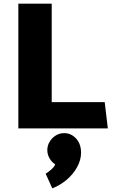

<svg xmlns="http://www.w3.org/2000/svg" viewBox="-20 -700 618 1047"><path d="M551 -143H262V-680H80V0H568ZM330 26Q304 26 283 39.5Q262 53 250 74Q238 95 238 118Q238 143 250.5 164Q263 185 281 196Q277 209 260 224Q243 239 229 247L265 327Q309 310 344.5 279.5Q380 249 401 210.5Q422 172 422 133Q422 85 395 55.5Q368 26 330 26Z"/></svg>

Font: Catamaran Black
Style: Regular
Weight: 900
Designer: Pria Ravichandran
Version: Version 2.000